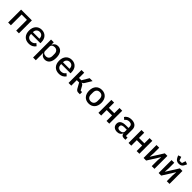

<svg xmlns="http://www.w3.org/2000/svg" viewBox="594 -2993 5412 5412"><g transform="rotate(45 3300.0 -287.0)"><path d="M85 0H194V-428H406V0H515V-516H85Z M911 12C1017 12 1089 -35 1124 -95L1056 -155C1027 -107 979 -76 913 -76C824 -76 770 -133 770 -214V-231H1140V-272C1140 -424 1048 -528 903 -528C756 -528 660 -423 660 -257C660 -93 753 12 911 12ZM903 -445C979 -445 1029 -392 1029 -311V-301H770V-308C770 -388 825 -445 903 -445Z M1279 200H1388V-88H1394C1424 -26 1474 12 1550 12C1671 12 1749 -81 1749 -258C1749 -435 1671 -528 1550 -528C1474 -528 1424 -490 1394 -428H1388V-516H1279ZM1505 -77C1442 -77 1388 -109 1388 -172V-344C1388 -407 1442 -439 1505 -439C1587 -439 1634 -384 1634 -300V-216C1634 -132 1587 -77 1505 -77Z M2111 12C2217 12 2289 -35 2324 -95L2256 -155C2227 -107 2179 -76 2113 -76C2024 -76 1970 -133 1970 -214V-231H2340V-272C2340 -424 2248 -528 2103 -528C1956 -528 1860 -423 1860 -257C1860 -93 1953 12 2111 12ZM2103 -445C2179 -445 2229 -392 2229 -311V-301H1970V-308C1970 -388 2025 -445 2103 -445Z M2492 0H2601V-220H2694L2780 -66C2806 -19 2836 0 2880 0H2944V-88H2888L2823 -205C2801 -245 2782 -259 2750 -265V-270C2778 -276 2797 -290 2820 -328L2935 -516H2818L2694 -308H2601V-516H2492Z M3300 12C3452 12 3545 -93 3545 -258C3545 -423 3452 -528 3300 -528C3148 -528 3055 -423 3055 -258C3055 -93 3148 12 3300 12ZM3300 -74C3221 -74 3169 -123 3169 -219V-297C3169 -393 3221 -442 3300 -442C3379 -442 3431 -393 3431 -297V-219C3431 -123 3379 -74 3300 -74Z M3684 0H3793V-220H4007V0H4116V-516H4007V-308H3793V-516H3684Z M4759 0V-86H4694V-345C4694 -463 4614 -528 4484 -528C4375 -528 4305 -481 4276 -425L4341 -372C4369 -415 4408 -443 4474 -443C4548 -443 4585 -407 4585 -338V-298H4486C4333 -298 4260 -244 4260 -144C4260 -47 4328 12 4433 12C4514 12 4568 -25 4588 -87H4593C4599 -35 4630 0 4692 0ZM4464 -68C4406 -68 4370 -92 4370 -138V-158C4370 -204 4408 -229 4488 -229H4585V-154C4585 -103 4534 -68 4464 -68Z M4884 0H4993V-220H5207V0H5316V-516H5207V-308H4993V-516H4884Z M5483 0H5586L5814 -362H5819L5809 -222V0H5917V-516H5814L5586 -154H5581L5591 -294V-516H5483Z M6083 0H6186L6414 -362H6419L6409 -222V0H6517V-516H6414L6186 -154H6181L6191 -294V-516H6083ZM6299 -584C6376 -584 6421 -618 6452 -686L6477 -742L6386 -774L6350 -668C6338 -663 6315 -661 6299 -661C6283 -661 6260 -663 6248 -668L6212 -774L6121 -742L6146 -686C6177 -618 6222 -584 6299 -584Z"/></g></svg>

Font: IBM Plex Mono Medm
Style: Regular
Weight: 500
Monospace: yes
Designer: Mike Abbink, Paul van der Laan, Pieter van Rosmalen
Foundry: Bold Monday
Version: Version 2.004